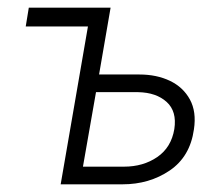

<svg xmlns="http://www.w3.org/2000/svg" viewBox="-20 -480 575 500"><path d="M209 -411H47L55 -460H268L238 -286H343Q388 -286 422.5 -269.5Q457 -253 474.5 -221Q492 -189 485 -143Q475 -72 422 -36Q369 0 299 0H138ZM340 -240H230L196 -46H303Q353 -46 389.5 -71Q426 -96 434 -144Q441 -190 414 -214.5Q387 -239 340 -240Z"/></svg>

Font: Jost* Light
Style: Italic
Weight: 300
Italic angle: -10°
Version: Version 3.7